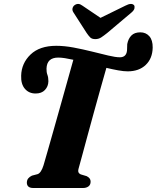

<svg xmlns="http://www.w3.org/2000/svg" viewBox="-20 -942 785 962"><path d="M375 -102Q370 -86 373.2 -78.8Q376.5 -71.5 385.5 -68L414 -59.5Q434.5 -49.5 434 -32Q434 -16 423.2 -8Q412.5 0 395.5 0H147Q114.5 0 114.5 -27.5Q115 -40.5 121.8 -48.5Q128.5 -56.5 140 -62L168.5 -69.5Q186 -75.5 198 -113.5Q204.5 -136 218.5 -184.5Q232.5 -233 250.2 -296Q268 -359 286.5 -424.8Q305 -490.5 321 -548Q337 -605.5 347.5 -642.5Q325 -647.5 305.8 -650.5Q286.5 -653.5 272 -653.5Q214.5 -653.5 213 -598Q212.5 -580.5 217.5 -567.2Q222.5 -554 222.5 -535Q222 -509 205.2 -491.2Q188.5 -473.5 158.5 -473.5Q125 -473.5 104.8 -497Q84.5 -520.5 86 -562.5Q87.5 -625 133 -668.8Q178.5 -712.5 262 -712.5Q302.5 -712.5 349 -703.8Q395.5 -695 440.5 -683.8Q485.5 -672.5 522.2 -663.8Q559 -655 580.5 -655Q608.5 -655 615 -680.5Q617 -689.5 616.8 -699Q616.5 -708.5 617.5 -721Q622.5 -748 638.2 -764Q654 -780 683 -780Q711 -780 728.2 -760.5Q745.5 -741 745 -703.5Q744 -649 710.2 -616.8Q676.5 -584.5 619.5 -584.5Q600 -584.5 572.2 -589.5Q544.5 -594.5 513 -602Q500 -557 483.8 -499Q467.5 -441 450.5 -379.2Q433.5 -317.5 418.2 -261Q403 -204.5 391.5 -162.2Q380 -120 375 -102ZM517.5 -777Q500 -763 487 -754.5Q474 -746 457.5 -746Q440.5 -746 432 -754.5Q423.5 -763 414 -777L347.5 -880.5Q341 -891 343.5 -900.8Q346 -910.5 353.5 -916Q372 -929.5 392.5 -914L483.5 -852.5L609 -914Q639 -929.5 651.5 -916Q655.5 -911 653.8 -900.8Q652 -890.5 639 -879.5Z"/></svg>

Font: Fraunces 72pt Soft
Style: Bold Italic
Weight: 700
Italic angle: -16°
Version: Version 1.000;[b76b70a41]